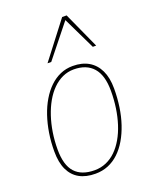

<svg xmlns="http://www.w3.org/2000/svg" viewBox="-148 -874 778 968"><g transform="rotate(-20 241.0 -390.0)"><path d="M195 10Q144 10 109 -9.5Q74 -29 55.5 -68Q37 -107 37 -166Q37 -217 44.5 -264Q52 -311 66 -352.5Q80 -394 100.5 -428.5Q121 -463 147 -488Q173 -513 204 -526.5Q235 -540 271 -540Q321 -540 356 -519.5Q391 -499 410 -459.5Q429 -420 429 -362Q429 -311 422 -263.5Q415 -216 401 -174.5Q387 -133 367 -99Q347 -65 321 -40.5Q295 -16 263.5 -3Q232 10 195 10ZM197 -8Q230 -8 259 -20.5Q288 -33 311.5 -56Q335 -79 353.5 -111Q372 -143 384.5 -182Q397 -221 403.5 -265Q410 -309 410 -357Q410 -440 374 -481Q338 -522 270 -522Q238 -522 209.5 -509Q181 -496 157 -472Q133 -448 114.5 -415.5Q96 -383 83 -344Q70 -305 63 -261Q56 -217 56 -170Q56 -86 91.5 -47Q127 -8 197 -8ZM157 -596 306 -790H330L418 -596H400L316 -770L177 -596Z"/></g></svg>

Font: Georama ExtraCondensed Thin Thin
Style: Italic
Weight: 250
Italic angle: -9°
Version: Version 1.001